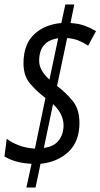

<svg xmlns="http://www.w3.org/2000/svg" viewBox="-20 -780 449 858"><path d="M98 58H139L161 -48Q238 -56 286.5 -102Q335 -148 335 -231Q335 -291 306 -327.5Q277 -364 235 -396L280 -610Q308 -608 330.5 -599Q353 -590 374 -576L409 -641Q387 -654 360 -664.5Q333 -675 295 -677L312 -760H272L254 -677Q180 -671 132.5 -626.5Q85 -582 85 -497Q85 -440 115.5 -405Q146 -370 183 -342L136 -116Q96 -118 63 -131Q30 -144 10 -160L0 -81Q20 -68 50.5 -59Q81 -50 121 -48ZM201 -424Q155 -466 155 -508Q155 -597 240 -609ZM176 -119 217 -315Q264 -271 264 -220Q264 -181 243 -153Q222 -125 176 -119Z"/></svg>

Font: Noto Sans UI Condensed
Style: Italic
Weight: 400
Width: 3
Italic angle: -12°
Designer: Monotype Design Team
Foundry: Monotype Imaging Inc.
Version: Version 1.901